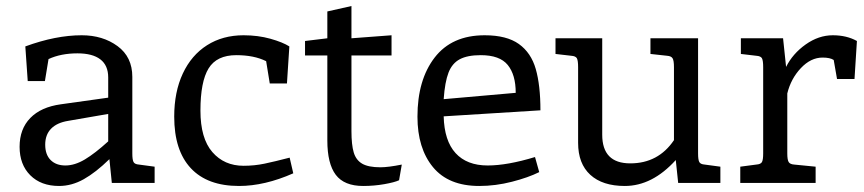

<svg xmlns="http://www.w3.org/2000/svg" viewBox="-20 -607 2867 637"><path d="M493 -54V0H351L343 -79Q298 -35 258 -12.5Q218 10 176 10Q116 10 80.5 -25.5Q45 -61 45 -120Q45 -179 80.5 -215.5Q116 -252 182 -261L339 -283V-350Q339 -390 313 -410Q287 -430 237 -430Q182 -430 141 -411L129 -338H72L64 -453Q165 -490 251 -490Q321 -490 370 -454Q419 -418 419 -352V-98Q419 -77 423 -69.5Q427 -62 441 -61ZM197 -58Q228 -58 261.5 -78Q295 -98 339 -138V-229L206 -206Q169 -200 149.5 -180Q130 -160 130 -127Q130 -94 148 -76Q166 -58 197 -58Z M558 -220Q558 -302 586.5 -363Q615 -424 667 -457Q719 -490 788 -490Q836 -490 877 -478.5Q918 -467 940 -453L932 -330H875L863 -404Q823 -424 764 -424Q699 -424 672 -380Q645 -336 645 -240Q645 -148 684.5 -102.5Q724 -57 788 -57Q824 -57 857.5 -64Q891 -71 941 -84L953 -32Q858 10 773 10Q668 10 613 -49Q558 -108 558 -220Z M1313 -61 1304 -9Q1289 -2 1255 4Q1221 10 1185 10Q1122 10 1094 -27Q1066 -64 1066 -141V-423H992V-471L1066 -480V-569L1146 -587V-480L1279 -490V-423H1146V-172Q1146 -127 1153.5 -101.5Q1161 -76 1181.5 -64Q1202 -52 1242 -52Q1268 -52 1313 -61Z M1755 -86 1769 -36Q1733 -18 1678.5 -4Q1624 10 1570 10Q1468 10 1416.5 -52.5Q1365 -115 1365 -220Q1365 -342 1422 -416Q1479 -490 1588 -490Q1661 -490 1701.5 -461Q1742 -432 1757.5 -378Q1773 -324 1773 -241L1452 -221Q1454 -140 1491.5 -99Q1529 -58 1598 -58Q1663 -58 1755 -86ZM1452 -278 1691 -299Q1691 -359 1664.5 -391.5Q1638 -424 1575 -424Q1531 -424 1505.5 -410.5Q1480 -397 1468 -366Q1456 -335 1452 -278Z M2370 -54V0H2230L2222 -76Q2144 10 2053 10Q1979 10 1938.5 -27Q1898 -64 1898 -133V-384Q1898 -406 1894 -413.5Q1890 -421 1875 -422L1823 -428V-480H1978V-160Q1978 -65 2071 -65Q2164 -65 2216 -142V-384Q2216 -406 2211.5 -413.5Q2207 -421 2193 -422L2138 -428V-480H2296V-98Q2296 -77 2300 -69.5Q2304 -62 2318 -61Z M2823 -471 2815 -345H2757L2746 -408Q2734 -416 2709 -416Q2670 -416 2637 -381Q2604 -346 2592 -297V-98Q2592 -77 2596.5 -69.5Q2601 -62 2615 -61L2686 -54V0H2436V-54L2489 -61Q2504 -62 2508 -69.5Q2512 -77 2512 -98V-384Q2512 -406 2508 -413.5Q2504 -421 2489 -422L2438 -428V-480H2578L2588 -385Q2610 -429 2653 -459.5Q2696 -490 2743 -490Q2789 -490 2823 -471Z"/></svg>

Font: Enriqueta
Style: Regular
Weight: 400
Designer: Viviana Monsalve, Gustavo Ibarra
Foundry: 72Puntos
Version: Version 2.000